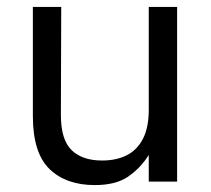

<svg xmlns="http://www.w3.org/2000/svg" viewBox="-20 -525 610 555"><path d="M410 -505H492V0H410V-77Q386 -39 350.5 -14.5Q315 10 254 10Q171 10 123 -36.5Q75 -83 75 -190V-505H157L156 -193Q156 -121 187 -91Q218 -61 275 -61Q316 -61 346 -76Q376 -91 393 -123.5Q410 -156 410 -208Z"/></svg>

Font: 42dot Sans Light
Style: Regular
Weight: 400
Version: Version 1.000